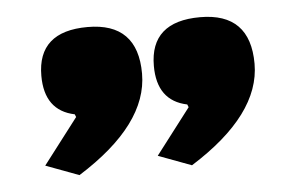

<svg xmlns="http://www.w3.org/2000/svg" viewBox="-32 -681 501 340"><g transform="rotate(-5 218.5 -511.0)"><path d="M97 -381 38 -403 100 -484 98 -489Q45 -500 45 -562Q45 -641 134 -641Q223 -641 223 -550.5Q223 -460 97 -381ZM297 -381 238 -403 300 -484 298 -489Q245 -500 245 -562Q245 -641 334 -641Q423 -641 423 -550.5Q423 -460 297 -381Z"/></g></svg>

Font: Passion One
Style: Regular
Weight: 400
Designer: Alejandro Lo Celso
Foundry: Fontstage
Version: Version 1.001